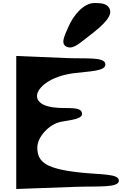

<svg xmlns="http://www.w3.org/2000/svg" viewBox="-20 -1220 853 1276"><path d="M475 22C637 16 772 30 770 -21C768 -65 657 -59 527 -72C289 -96 228 -140 228 -239C228 -310 305 -393 382 -410C439 -422 541 -427 524 -473C511 -510 440 -499 371 -503C255 -509 223 -550 226 -586C230 -638 313 -714 474 -734C571 -747 688 -745 680 -796C672 -842 560 -829 426 -834L88 -848V36ZM429 -907C470 -894 510 -934 567 -977C669 -1055 744 -1124 700 -1175C681 -1197 649 -1200 608 -1200C536 -1200 467 -1119 433 -1038C414 -992 374 -924 429 -907Z"/></svg>

Font: Venom Sans
Style: Bd
Weight: 700
Version: Version 1.001